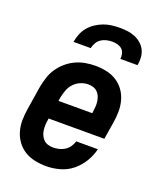

<svg xmlns="http://www.w3.org/2000/svg" viewBox="-138 -829 777 925"><g transform="rotate(20 250.0 -366.0)"><path d="M210 8Q180 8 151 2Q122 -4 98.5 -18.5Q75 -33 58.5 -55.5Q42 -78 34 -105.5Q26 -133 26.5 -162.5Q27 -192 32 -222L51 -342Q56 -367 64 -392Q72 -417 87 -439Q102 -461 123 -479Q144 -497 168 -508Q192 -519 217.5 -523.5Q243 -528 267 -528Q297 -528 325.5 -522Q354 -516 377.5 -501Q401 -486 417 -463.5Q433 -441 440.5 -413.5Q448 -386 447.5 -356.5Q447 -327 442 -298L428 -212H142V-207Q139 -193 138.5 -179Q138 -165 139.5 -152Q141 -139 146.5 -126.5Q152 -114 161 -105Q170 -96 183 -92Q196 -88 210 -88Q224 -88 239.5 -91.5Q255 -95 268.5 -103.5Q282 -112 291.5 -125.5Q301 -139 305 -154H416Q408 -120 389 -88.5Q370 -57 341.5 -34Q313 -11 278 -1.5Q243 8 210 8ZM158 -308H331L332 -313Q334 -327 335 -341Q336 -355 334.5 -368Q333 -381 328 -393.5Q323 -406 314 -415Q305 -424 292.5 -428Q280 -432 266 -432Q247 -432 227.5 -424Q208 -416 193.5 -400.5Q179 -385 172 -365.5Q165 -346 161 -327ZM129 -600Q132 -620 140 -640.5Q148 -661 162 -678Q176 -695 195 -707.5Q214 -720 234 -727.5Q254 -735 275 -737.5Q296 -740 316 -740Q337 -740 356.5 -737.5Q376 -735 394 -727.5Q412 -720 426.5 -707.5Q441 -695 449.5 -678Q458 -661 459.5 -640.5Q461 -620 457 -600H369Q371 -614 367.5 -627.5Q364 -641 354.5 -649.5Q345 -658 331.5 -661.5Q318 -665 304 -665Q290 -665 275 -661.5Q260 -658 247.5 -649.5Q235 -641 227.5 -627.5Q220 -614 217 -600Z"/></g></svg>

Font: Iosevka SS04 Oblique
Style: Bold
Weight: 700
Italic angle: -9°
Monospace: yes
Designer: Belleve Invis
Foundry: Belleve Invis
Version: Version 19.0.0; ttfautohint (v1.8.4)